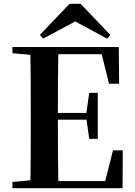

<svg xmlns="http://www.w3.org/2000/svg" viewBox="-20 -987 706 1007"><path d="M402.8 -967 558.4 -803.8 542.5 -784.1 334.4 -896.1H414.5L205.8 -784.1L189.1 -803.8L344.7 -967ZM45.1 0V-32.6L198.2 -47.3H212.6V0ZM138.6 0Q140.6 -85.2 141 -171.8Q141.4 -258.5 141.4 -346.1V-393.6Q141.4 -481.3 141 -567.7Q140.6 -654.1 138.6 -740.5H286.3Q284.6 -655.6 284.1 -567.7Q283.6 -479.8 283.6 -387.2V-359.2Q283.6 -263 284.1 -174.8Q284.6 -86.6 286.3 0ZM212.6 0V-37.4H595.3L523.6 -3.7L572.5 -198.6H623.9L622.9 0ZM212.6 -359.5V-394.7H458.6V-359.5ZM447.8 -258.7 432.6 -369.7V-390.7L447.8 -500.1H492.7V-258.7ZM45.1 -707.9V-740.5H212.6V-694.2H198.2ZM551.8 -548 504.4 -738.1 574.9 -702.9H212.6V-740.5H603L604.7 -548Z"/></svg>

Font: Noto Serif KR ExtraLight
Style: Regular
Weight: 200
Designer: Ryoko NISHIZUKA 西塚涼子 (kana & ideographs); Frank Grießhammer (Latin, Greek & Cyrillic); Wenlong ZHANG 张文龙 (bopomofo); San
Foundry: Adobe
Version: Version 2.002-H1;hotconv 1.1.0;makeotfexe 2.6.0